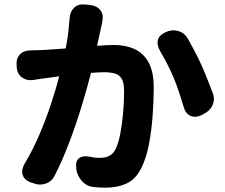

<svg xmlns="http://www.w3.org/2000/svg" viewBox="-20 -823 1040 888"><path d="M748 -675Q777 -688 806 -679Q835 -670 850 -642Q877 -594 895.5 -556.5Q914 -519 929.5 -481Q945 -443 964 -393Q975 -363 963 -336.5Q951 -310 922 -296L911 -290Q882 -277 859.5 -288Q837 -299 829 -330Q813 -384 798.5 -424Q784 -464 766 -502Q748 -540 720 -588Q704 -616 710.5 -639Q717 -662 748 -675ZM57 -520Q54 -552 72 -571Q90 -590 122 -590Q126 -590 138.5 -590.5Q151 -591 162 -591Q185 -592 216.5 -594Q248 -596 284 -599Q293 -647 296 -675Q299 -703 302 -738Q304 -770 323.5 -788Q343 -806 376 -802L397 -800Q429 -796 444.5 -775.5Q460 -755 453 -723Q453 -720 453 -720.5Q453 -721 452.5 -718.5Q452 -716 449 -703L429 -611Q452 -613 471.5 -614Q491 -615 506 -615Q561 -615 602.5 -596Q644 -577 667.5 -534Q691 -491 691 -417Q691 -358 686 -289Q681 -220 669 -156.5Q657 -93 635 -49Q610 4 567.5 24.5Q525 45 466 45Q453 45 437 44Q421 43 415 42Q383 40 360.5 16Q338 -8 333 -39V-44Q328 -76 344 -90Q360 -104 391 -99Q407 -96 415.5 -94.5Q424 -93 443 -93Q468 -93 486 -102.5Q504 -112 515 -134Q528 -161 536.5 -205.5Q545 -250 549.5 -302Q554 -354 554 -402Q554 -440 543 -458.5Q532 -477 511 -483Q490 -489 459 -489Q449 -489 434 -488Q419 -487 401 -486Q383 -416 358 -333.5Q333 -251 301.5 -167.5Q270 -84 233 -11Q219 17 190.5 26.5Q162 36 133 24L120 20Q91 8 84.5 -15.5Q78 -39 94 -66Q132 -130 162 -200Q192 -270 215 -339.5Q238 -409 254 -470L180 -460Q169 -459 154 -456.5Q139 -454 134 -453Q103 -449 81 -465.5Q59 -482 57 -514Z"/></svg>

Font: Chiron GoRound TC EB
Style: Regular
Weight: 700
Designer: Ryoko NISHIZUKA 西塚涼子 (kana, bopomofo & ideographs); Paul D. Hunt (Latin, Greek & Cyrillic); Sandoll Communications 산돌커뮤니
Foundry: Adobe
Version: Version 1.000;hotconv 1.1.1;makeotfexe 2.6.0